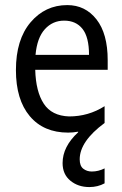

<svg xmlns="http://www.w3.org/2000/svg" viewBox="-20 -514 484 762"><path d="M395.1 -92.6V-25.9Q296.3 46.9 296.3 118.5Q296.3 144.4 310.5 155.6Q324.7 166.7 344.4 166.7Q370.4 166.7 395.1 154.3V213.6Q367.9 228.4 334.6 228.4Q290.1 228.4 259.3 203.1Q228.4 177.8 228.4 133.3Q228.4 67.9 290.1 11.1V8.6Q269.1 12.3 250.6 12.3Q153.1 12.3 98.1 -53.1Q43.2 -118.5 43.2 -235.8Q43.2 -356.8 101.2 -425.3Q159.3 -493.8 246.9 -493.8Q318.5 -493.8 363 -437Q407.4 -380.2 407.4 -275.3V-237H119.8Q122.2 -150.6 153.7 -102.5Q185.2 -54.3 254.3 -51.9Q330.9 -51.9 395.1 -92.6ZM333.3 -296.3Q333.3 -366.7 307.4 -399.4Q281.5 -432.1 234.6 -432.1Q188.9 -432.1 158 -398.1Q127.2 -364.2 121 -296.3Z"/></svg>

Font: Slabo 27px
Style: Regular
Weight: 400
Version: Version 1.02 Build 003a